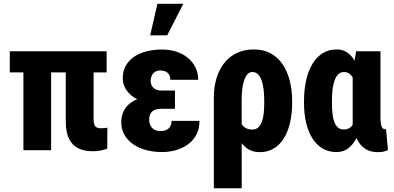

<svg xmlns="http://www.w3.org/2000/svg" viewBox="-20 -802 2102 1025"><path d="M549.3 -528.3V-415.5H32.2V-528.3ZM252.9 -528.3V0H105V-528.3ZM331.1 -528.3H480L479.5 -171.4Q479.5 -149.9 483.2 -138.2Q486.8 -126.5 495.8 -121.8Q504.9 -117.2 520.5 -117.2Q532.2 -117.2 540 -118.2Q547.9 -119.1 553.2 -120.6L552.7 -8.3Q535.2 -2 516.1 1.7Q497.1 5.4 472.7 5.4Q428.7 5.4 397 -10.7Q365.2 -26.9 348.1 -61.8Q331.1 -96.7 331.1 -153.3Z M803.7 -287.1H914.1V-221.2H838.4Q820.8 -221.2 806.6 -215.6Q792.5 -210 784.4 -197Q776.4 -184.1 776.4 -162.1Q776.4 -151.4 779.8 -140.6Q783.2 -129.9 790.5 -121.1Q797.9 -112.3 809.1 -107.4Q820.3 -102.5 835.9 -102.5Q857.4 -102.5 870.6 -109.6Q883.8 -116.7 889.9 -129.4Q896 -142.1 896 -156.7H1044.9Q1044.9 -113.3 1027.8 -81.8Q1010.7 -50.3 981.9 -30Q953.1 -9.8 917.7 0Q882.3 9.8 845.7 9.8Q799.8 9.8 760 -1Q720.2 -11.7 690.7 -32.2Q661.1 -52.7 644.3 -82.3Q627.4 -111.8 627.4 -149.4Q627.4 -182.6 639.9 -208.3Q652.3 -233.9 675.3 -251.5Q698.2 -269 730.7 -278.1Q763.2 -287.1 803.7 -287.1ZM914.1 -252H803.7Q767.6 -252 736.8 -262.2Q706.1 -272.5 683.3 -290.8Q660.6 -309.1 647.9 -333Q635.3 -356.9 635.3 -383.8Q635.3 -421.4 650.9 -450Q666.5 -478.5 694.6 -498Q722.7 -517.6 761.2 -527.6Q799.8 -537.6 845.7 -537.6Q885.3 -537.6 920.2 -526.6Q955.1 -515.6 981.2 -494.6Q1007.3 -473.6 1022.7 -443.8Q1038.1 -414.1 1038.1 -376H889.2Q889.2 -392.6 882.6 -403.6Q876 -414.6 864 -420.2Q852.1 -425.8 836.4 -425.8Q817.4 -425.8 806.2 -417.5Q794.9 -409.2 789.6 -396.7Q784.2 -384.3 784.2 -370.6Q784.2 -358.9 788.1 -349.4Q792 -339.8 799.3 -333Q806.6 -326.2 816.4 -322.5Q826.2 -318.8 838.4 -318.8H914.1ZM781.7 -613.3 820.3 -781.7H958.5L872.6 -613.3Z M1121.6 203.1V-282.2Q1121.6 -337.4 1135.7 -384Q1149.9 -430.7 1177 -465.3Q1204.1 -500 1244.1 -519Q1284.2 -538.1 1335.9 -538.1Q1385.7 -538.1 1423.8 -517.8Q1461.9 -497.6 1487.5 -460.4Q1513.2 -423.3 1526.4 -373Q1539.6 -322.8 1539.6 -261.7V-251.5Q1539.6 -194.3 1528.3 -146.5Q1517.1 -98.6 1495.4 -63.5Q1473.6 -28.3 1441.2 -9Q1408.7 10.3 1366.2 10.3Q1327.1 10.3 1299.6 -9.3Q1272 -28.8 1253.4 -64Q1234.9 -99.1 1223.4 -146Q1211.9 -192.9 1205.6 -246.6Q1207.5 -246.1 1218.8 -241.7Q1230 -237.3 1240.7 -233.4Q1251.5 -229.5 1252.4 -229.5Q1251.5 -193.4 1258.5 -166.3Q1265.6 -139.2 1282.5 -124.8Q1299.3 -110.4 1327.1 -110.4Q1345.7 -110.4 1357.9 -120.8Q1370.1 -131.3 1377.4 -150.4Q1384.8 -169.4 1387.7 -195.3Q1390.6 -221.2 1390.6 -251.5V-261.7Q1390.6 -294.4 1387.5 -322.5Q1384.3 -350.6 1377 -371.8Q1369.6 -393.1 1357.4 -405.3Q1345.2 -417.5 1326.7 -417.5Q1312.5 -417.5 1301.8 -406.2Q1291 -395 1283.9 -374.5Q1276.9 -354 1273.4 -326.7Q1270 -299.3 1270 -267.1L1270.5 203.1Z M1603 -251.5V-261.7Q1603 -322.8 1614.3 -373Q1625.5 -423.3 1647.7 -460.4Q1669.9 -497.6 1702.4 -517.8Q1734.9 -538.1 1777.8 -538.1Q1806.6 -538.1 1829.3 -524.4Q1852.1 -510.7 1868.2 -485.8Q1884.3 -460.9 1896 -426.8Q1907.7 -392.6 1915.3 -351.1Q1922.9 -309.6 1927.2 -263.7V-249Q1921.4 -194.8 1910.6 -147.7Q1899.9 -100.6 1882.6 -65.2Q1865.2 -29.8 1839.1 -10Q1813 9.8 1776.9 9.8Q1733.9 9.8 1701.7 -9.5Q1669.4 -28.8 1647.5 -63.7Q1625.5 -98.6 1614.3 -146.5Q1603 -194.3 1603 -251.5ZM1752 -261.7V-251.5Q1752 -221.2 1754.9 -195.3Q1757.8 -169.4 1764.9 -150.6Q1772 -131.8 1784.2 -121.3Q1796.4 -110.8 1815.4 -110.8Q1834.5 -110.8 1847.2 -119.6Q1859.9 -128.4 1867.9 -145Q1876 -161.6 1880.1 -185.1Q1884.3 -208.5 1885.7 -237.3V-273.9Q1884.8 -306.6 1880.4 -333.3Q1876 -359.9 1867.7 -378.7Q1859.4 -397.5 1846.9 -407.5Q1834.5 -417.5 1816.4 -417.5Q1797.9 -417.5 1785.6 -405.3Q1773.4 -393.1 1765.9 -371.8Q1758.3 -350.6 1755.1 -322.5Q1752 -294.4 1752 -261.7ZM1881.3 -528.3H2011.2V-176.3Q2011.2 -157.7 2012.9 -145.8Q2014.6 -133.8 2017.6 -126.2Q2020.5 -118.7 2025.1 -115.5Q2029.8 -112.3 2036.1 -112.3Q2038.1 -112.3 2039.1 -112.8Q2040 -113.3 2040.5 -113.8L2051.3 -1Q2037.1 5.9 2024.4 8.1Q2011.7 10.3 1996.1 10.3Q1969.2 10.3 1947.3 1.5Q1925.3 -7.3 1908.4 -25.6Q1891.6 -43.9 1879.9 -71.8Q1868.2 -99.6 1862.8 -137.7V-416Z"/></svg>

Font: Roboto Condensed ExtraBold
Style: Regular
Weight: 800
Designer: Christian Robertson
Foundry: Google
Version: Version 3.008; 2023